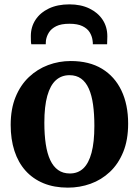

<svg xmlns="http://www.w3.org/2000/svg" viewBox="-20 -850 636 881"><path d="M29 -276.5Q29 -350 51.5 -405Q74 -460 112.8 -496.5Q151.5 -533 201 -551.5Q250.5 -570 304.5 -570Q389.5 -570 448 -534.5Q506.5 -499 537.2 -434.5Q568 -370 568 -282.5Q568 -208 545.5 -152.8Q523 -97.5 484 -61Q445 -24.5 395.5 -6.8Q346 11 291.5 11Q228.5 11 179.5 -9.2Q130.5 -29.5 97 -67Q63.5 -104.5 46.2 -157.8Q29 -211 29 -276.5ZM300.5 -54Q337.5 -54 362.2 -77.2Q387 -100.5 400 -149Q413 -197.5 413 -272Q413 -326.5 407 -369.8Q401 -413 387.5 -443.2Q374 -473.5 352.2 -489.2Q330.5 -505 299 -505Q262 -505 236.2 -481.8Q210.5 -458.5 197 -410.2Q183.5 -362 183.5 -287Q183.5 -232 190 -188.8Q196.5 -145.5 210.5 -115.5Q224.5 -85.5 246.8 -69.8Q269 -54 300.5 -54ZM298.5 -830Q351 -830 390.2 -811Q429.5 -792 451 -759.2Q472.5 -726.5 472.5 -683.5Q472.5 -675.5 472 -664.5Q471.5 -653.5 471.5 -647H406Q406 -650.5 405.8 -655.5Q405.5 -660.5 404.5 -666Q402 -684.5 391.5 -701.8Q381 -719 358.5 -730Q336 -741 298.5 -741Q260.5 -741 238 -729.8Q215.5 -718.5 204.8 -701.5Q194 -684.5 191 -665.5Q190.5 -660.5 190.2 -655.5Q190 -650.5 190 -647H123.5Q122 -653.5 121.8 -664.5Q121.5 -675.5 121.5 -684.5Q121.5 -726.5 143 -759.2Q164.5 -792 204.2 -811Q244 -830 298.5 -830Z"/></svg>

Font: Merriweather Light 18pt
Style: Bold
Weight: 700
Version: Version 2.100